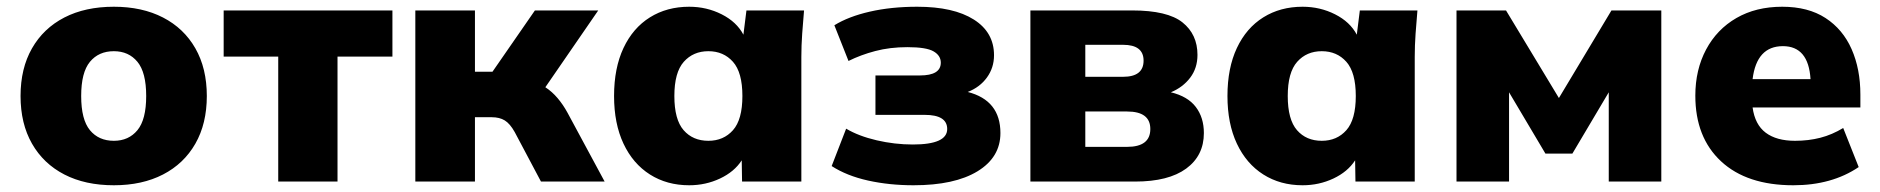

<svg xmlns="http://www.w3.org/2000/svg" viewBox="-20 -539 5582 570"><path d="M318 11Q233 11 171 -21Q109 -53 75 -112.5Q41 -172 41 -254Q41 -336 75 -395.5Q109 -455 171 -487Q233 -519 318 -519Q402 -519 464 -487Q526 -455 560 -395.5Q594 -336 594 -254Q594 -172 560 -112.5Q526 -53 464 -21Q402 11 318 11ZM318 -121Q362 -121 388 -152.5Q414 -184 414 -254Q414 -324 388 -355.5Q362 -387 318 -387Q273 -387 247 -355.5Q221 -324 221 -254Q221 -184 247 -152.5Q273 -121 318 -121Z M806 0V-371H644V-508H1145V-371H982V0Z M1213 0V-508H1390V-326H1442L1568 -508H1756L1599 -280Q1619 -267 1635.5 -247.5Q1652 -228 1665 -204L1775 0H1586L1508 -147Q1494 -172 1478.5 -181.5Q1463 -191 1440 -191H1390V0Z M2026 11Q1960 11 1909.5 -21Q1859 -53 1831 -112.5Q1803 -172 1803 -254Q1803 -337 1831 -396.5Q1859 -456 1909.5 -487.5Q1960 -519 2026 -519Q2078 -519 2122.5 -496.5Q2167 -474 2187 -436L2196 -508H2367Q2364 -474 2361.5 -439Q2359 -404 2359 -370V0H2183L2182 -63Q2160 -29 2117.5 -9Q2075 11 2026 11ZM2083 -121Q2128 -121 2156 -152.5Q2184 -184 2184 -254Q2184 -324 2156 -355.5Q2128 -387 2083 -387Q2038 -387 2010 -355.5Q1982 -324 1982 -254Q1982 -184 2009.5 -152.5Q2037 -121 2083 -121Z M2692 11Q2620 11 2557 -3Q2494 -17 2449 -46L2492 -157Q2529 -135 2582.5 -122.5Q2636 -110 2690 -110Q2792 -110 2792 -156Q2792 -198 2725 -198H2579V-315H2711Q2773 -315 2773 -353Q2773 -374 2751.5 -386.5Q2730 -399 2674 -399Q2622 -399 2578.5 -387.5Q2535 -376 2499 -358L2457 -464Q2499 -490 2562.5 -504.5Q2626 -519 2703 -519Q2811 -519 2871 -481Q2931 -443 2931 -375Q2931 -338 2910 -309Q2889 -280 2853 -266Q2950 -241 2950 -144Q2950 -72 2882 -30.5Q2814 11 2692 11Z M3039 0V-508H3341Q3446 -508 3490.5 -472.5Q3535 -437 3535 -376Q3535 -337 3513.5 -308.5Q3492 -280 3456 -265Q3506 -253 3530 -221.5Q3554 -190 3554 -144Q3554 -77 3501.5 -38.5Q3449 0 3350 0ZM3202 -311H3314Q3375 -311 3375 -359Q3375 -406 3314 -406H3202ZM3202 -103H3326Q3395 -103 3395 -156Q3395 -208 3326 -208H3202Z M3847 11Q3781 11 3730.5 -21Q3680 -53 3652 -112.5Q3624 -172 3624 -254Q3624 -337 3652 -396.5Q3680 -456 3730.5 -487.5Q3781 -519 3847 -519Q3899 -519 3943.5 -496.5Q3988 -474 4008 -436L4017 -508H4188Q4185 -474 4182.5 -439Q4180 -404 4180 -370V0H4004L4003 -63Q3981 -29 3938.5 -9Q3896 11 3847 11ZM3904 -121Q3949 -121 3977 -152.5Q4005 -184 4005 -254Q4005 -324 3977 -355.5Q3949 -387 3904 -387Q3859 -387 3831 -355.5Q3803 -324 3803 -254Q3803 -184 3830.5 -152.5Q3858 -121 3904 -121Z M4304 0V-508H4451L4608 -248L4764 -508H4912V0H4756V-265L4648 -83H4568L4460 -265V0Z M5304 11Q5166 11 5089.5 -60Q5013 -131 5013 -255Q5013 -332 5045 -392Q5077 -452 5135 -485.5Q5193 -519 5271 -519Q5348 -519 5399.5 -485.5Q5451 -452 5477 -393Q5503 -334 5503 -258V-220H5183Q5190 -169 5222 -145Q5254 -121 5309 -121Q5349 -121 5384 -130Q5419 -139 5452 -159L5498 -43Q5418 11 5304 11ZM5273 -402Q5195 -402 5183 -304H5355Q5349 -402 5273 -402Z"/></svg>

Font: Mulish Black
Style: Regular
Weight: 900
Designer: Vernon Adams
Foundry: Vernon Adams
Version: Version 3.603; ttfautohint (v1.8.3)